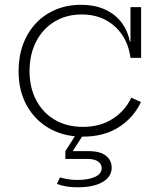

<svg xmlns="http://www.w3.org/2000/svg" viewBox="-20 -558 656 796"><path d="M323.5 8.5Q243.5 8.5 183.5 -26.2Q123.5 -61 90.2 -122Q57 -183 57 -263Q57 -323.5 75.5 -373.8Q94 -424 128.2 -460.8Q162.5 -497.5 210.2 -517.8Q258 -538 315.5 -538Q375 -538 417.8 -517.5Q460.5 -497 485.5 -462.5Q510.5 -428 518.5 -385.5H530.5L521 -318Q514 -372 487 -412.5Q460 -453 417.2 -475.5Q374.5 -498 319 -498Q254.5 -498 205.5 -468Q156.5 -438 129.5 -385Q102.5 -332 102.5 -263Q102.5 -195 130 -142.8Q157.5 -90.5 207.2 -61.2Q257 -32 324 -32Q394.5 -32 446.2 -64.8Q498 -97.5 524.5 -153L564.5 -135Q533 -69 471.8 -30.2Q410.5 8.5 323.5 8.5ZM521 -318V-528.5H565V-318ZM228.5 177.5Q242.5 181.5 260.5 184.8Q278.5 188 300 188Q347 188 374.2 175.2Q401.5 162.5 401.5 139Q401.5 122.5 387 111.8Q372.5 101 343.5 101H251V68.5H345.5Q396 68.5 419.5 87.8Q443 107 443 137Q443 174 406 196.2Q369 218.5 300.5 218.5Q275.5 218.5 254.2 214.8Q233 211 216 204.5ZM298 -5H329L281.5 68.5H251Z"/></svg>

Font: Hepta Slab ExtraLight Light
Style: Regular
Weight: 300
Version: Version 1.100